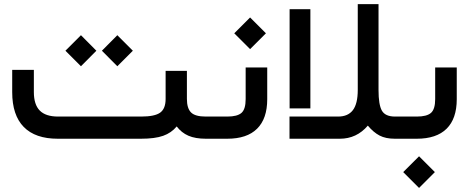

<svg xmlns="http://www.w3.org/2000/svg" viewBox="-20 -672 2273 930"><path d="M473.6 -426.3 548.3 -501.5 623.5 -426.3 548.3 -351.1ZM296.9 -426.3 372.1 -501.5 446.8 -426.3 372.1 -351.1ZM987.3 0H977.1Q926.3 0 892.6 -14.6Q858.9 -29.3 835.9 -59.6Q810.1 -28.3 770.3 -14.2Q730.5 0 662.6 0H259.8Q150.9 0 95 -57.1Q39.1 -114.3 39.1 -225.6V-323.7V-333.5H48.8H134.3H144V-323.7V-226.1Q144 -165.5 172.6 -136.5Q201.2 -107.4 261.2 -107.4H663.6Q729.5 -107.4 755.9 -126.5Q782.2 -145.5 782.2 -192.9V-318.8V-328.6H792H875.5H885.3V-318.8V-192.9Q885.3 -147.5 905.3 -127.4Q925.3 -107.4 976.6 -107.4H987.3Q999.5 -107.4 999.5 -57.1V-51.8Q999.5 0 987.3 0Z M981.9 -107.4H1081.1Q1129.4 -107.4 1149.7 -125.2Q1169.9 -143.1 1169.9 -191.9V-335.4V-345.2H1179.7H1264.6H1274.4V-335.4V-191.4Q1274.4 -97.2 1225.3 -48.6Q1176.3 0 1080.6 0H981.9Q969.7 0 969.7 -51.8V-57.1Q969.7 -107.4 981.9 -107.4ZM1114.7 -510.7 1191.4 -587.4 1268.1 -510.7 1191.4 -434.1Z M1904.8 0H1892.6Q1848.1 0 1818.6 -15.4Q1789.1 -30.8 1761.7 -63.5Q1707.5 0 1626 0H1392.1H1382.3V-9.8V-97.7V-107.4H1392.1H1617.7Q1665.5 -107.4 1689.2 -138.4Q1712.9 -169.4 1712.9 -236.3V-642.1V-651.9H1722.7H1803.7H1813.5V-642.1V-235.8Q1813.5 -164.6 1829.8 -136Q1846.2 -107.4 1893.6 -107.4H1904.8Q1917 -107.4 1917 -57.1V-51.8Q1917 0 1904.8 0ZM1392.6 -627.4H1473.6H1483.4V-617.7V-156.7V-147H1473.6H1392.6H1382.8V-156.7V-617.7V-627.4Z M1899.9 -107.4H1999Q2047.4 -107.4 2067.6 -125.2Q2087.9 -143.1 2087.9 -191.9V-335.4V-345.2H2097.7H2182.6H2192.4V-335.4V-191.4Q2192.4 -97.2 2143.3 -48.6Q2094.2 0 1998.5 0H1899.9Q1887.7 0 1887.7 -51.8V-57.1Q1887.7 -107.4 1899.9 -107.4ZM1933.1 161.6 2009.8 85 2086.4 161.6 2009.8 238.3Z"/></svg>

Font: Shabnam Medium FD-WOL
Style: Medium-FD-WOL
Weight: 500
Foundry: DejaVu fonts team - Redesigned by Saber Rastikerdar - Based on Vazir font
Version: Version 5.0.1